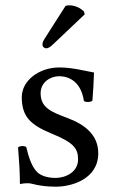

<svg xmlns="http://www.w3.org/2000/svg" viewBox="-20 -693 430 723"><path d="M48 -138C52 -89 55 -42 55 0C65 -2 75 -3 80 -3C87 -3 93 -3 100 -1C127 6 154 10 191 10C247 10 350 -17 350 -116C350 -184 301 -224 233 -249C173 -272 133 -287 133 -342C133 -383 169 -406 203 -406C225 -406 283 -398 296 -313C302 -307 322 -308 328 -314C331 -350 333 -387 334 -420C303 -425 255 -439 203 -439C129 -439 62 -391 62 -327C62 -254 95 -223 172 -191C255 -157 274 -136 274 -93C274 -44 226 -23 189 -23C150 -23 128 -36 118 -47C96 -70 85 -114 79 -139C73 -145 54 -144 48 -138ZM227 -671 151 -552C143 -539 140 -535 140 -524C140 -517 147 -511 154 -511C161 -511 169 -515 184 -530L299 -639L296 -650C273 -672 247 -673 241 -673C236 -673 230 -672 227 -671Z"/></svg>

Font: Libertinus Serif
Style: Regular
Weight: 400
Designer: Philipp H. Poll, Khaled Hosny
Foundry: Caleb Maclennan
Version: Version 7.050;RELEASE